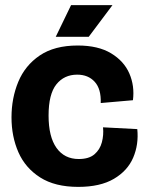

<svg xmlns="http://www.w3.org/2000/svg" viewBox="-20 -717 574 751"><path d="M286 14Q195 14 137 -23Q79 -60 52 -121.5Q25 -183 25 -258Q25 -333 51.5 -397Q78 -461 135.5 -500Q193 -539 284 -539Q364 -539 414.5 -508.5Q465 -478 486 -429.5Q507 -381 500 -325L374 -314Q376 -369 350.5 -397Q325 -425 282 -425Q231 -425 200.5 -387Q170 -349 170 -265Q170 -182 201 -138.5Q232 -95 288 -95Q328 -95 349.5 -113.5Q371 -132 378.5 -160.5Q386 -189 383 -219L517 -212Q523 -152 501 -100.5Q479 -49 425.5 -17.5Q372 14 286 14ZM327 -573H198L258 -697H420Z"/></svg>

Font: Bricolage Grotesque 48pt Bricolage Grotesque 48pt Regular
Style: Bold
Weight: 700
Designer: Mathieu Triay
Foundry: Atelier Triay
Version: Version 1.000; ttfautohint (v1.8.4.7-5d5b);gftools[0.9.32]